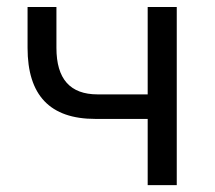

<svg xmlns="http://www.w3.org/2000/svg" viewBox="-20 -538 626 558"><path d="M257.3 -192.4H409.2V0H493.7V-517.6H409.2V-263.7H263.7C183.6 -263.7 144 -308.6 144 -398.9V-517.6H60.1V-398.9C60.1 -261.2 125 -192.4 257.3 -192.4Z"/></svg>

Font: Cascadia Mono PL SemiLight
Style: Regular
Weight: 350
Monospace: yes
Designer: Aaron Bell
Foundry: Saja Typeworks
Version: Version 2404.023